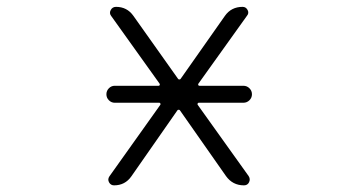

<svg xmlns="http://www.w3.org/2000/svg" viewBox="-20 -565 1040 563"><path d="M316.4 -263.7Q306.6 -263.7 299.3 -271Q292 -278.3 292 -288.6Q292 -298.8 299.3 -306.2Q306.6 -313.5 316.4 -313.5H445.3Q447.3 -313.5 448.2 -315.4Q449.2 -317.4 448.2 -319.3L305.7 -518.6Q299.8 -526.4 304.7 -535.6Q309.6 -544.9 320.3 -544.9Q352.5 -544.9 371.1 -518.6L502 -334Q502.9 -332 505.9 -332Q508.8 -332 509.8 -334L639.6 -518.6Q658.2 -544.9 691.4 -544.9Q701.2 -544.9 706.1 -535.6Q710.9 -526.4 704.1 -518.6L561.5 -319.3Q560.5 -317.4 561.5 -315.4Q562.5 -313.5 564.5 -313.5H693.4Q704.1 -313.5 711.4 -306.2Q718.8 -298.8 718.8 -288.6Q718.8 -278.3 711.4 -271Q704.1 -263.7 693.4 -263.7H562.5Q560.5 -263.7 559.6 -261.7Q558.6 -259.8 559.6 -257.8L709 -48.8Q714.8 -40 710.4 -30.8Q706.1 -21.5 695.3 -21.5Q662.1 -21.5 642.6 -48.8L507.8 -241.2Q506.8 -243.2 503.9 -243.2Q501 -243.2 500 -241.2L365.2 -47.9Q346.7 -21.5 314.5 -21.5Q304.7 -21.5 299.8 -30.3Q294.9 -39.1 300.8 -47.9L450.2 -257.8Q451.2 -259.8 450.2 -261.7Q449.2 -263.7 447.3 -263.7Z"/></svg>

Font: Rounded-X Mgen+ 1mn light
Style: Regular
Weight: 200
Designer: [Source Han Sans]
Ryoko NISHIZUKA  (kana & ideographs); Paul D. Hunt (Latin, Greek & Cyrillic); Wenlong ZHANG  (bopomofo
Version: Version 1.059.20150602